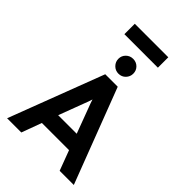

<svg xmlns="http://www.w3.org/2000/svg" viewBox="-310 -1216 1337 1337"><g transform="rotate(45 358.5 -547.0)"><path d="M30 0 296.5 -700H419.5L687 0H547.5L492 -148H224.5L170 0ZM266.5 -266.5H449L379 -454Q374 -466.5 367.8 -483.5Q361.5 -500.5 358 -513Q354.5 -500.5 348.2 -483.5Q342 -466.5 337 -454ZM358.5 -767.5Q328 -767.5 306.5 -789.2Q285 -811 285 -841Q285 -871.5 306.5 -892.5Q328 -913.5 358.5 -913.5Q390 -913.5 411 -892.5Q432 -871.5 432 -841Q432 -811 411 -789.2Q390 -767.5 358.5 -767.5ZM193.5 -991.5V-1094H523.5V-991.5Z"/></g></svg>

Font: Overpass
Style: Bold
Weight: 700
Designer: Delve Withrington, Dave Bailey, Thomas Jockin
Foundry: Delve Fonts LLC
Version: Version 4.000; ttfautohint (v1.8.3)